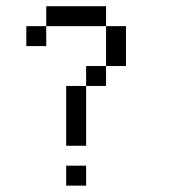

<svg xmlns="http://www.w3.org/2000/svg" viewBox="-20 -582 540 602"><path d="M187.5 -62.5H250V0H187.5ZM187.5 -312.5H250V-125H187.5ZM250 -375H312.5V-312.5H250ZM312.5 -500H375V-375H312.5ZM125 -562.5H312.5V-500H125ZM62.5 -500H125V-437.5H62.5Z"/></svg>

Font: Pixel Operator Mono
Style: Regular
Weight: 400
Monospace: yes
Designer: Jayvee Enaguas (HarvettFox96)
Version: 2016.04.25